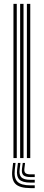

<svg xmlns="http://www.w3.org/2000/svg" viewBox="-20 -820 226 996"><path d="M119.5 0V-800H137V0ZM49.8 0V-800H67V0ZM84.5 0V-800H102V0ZM60.8 25.2 56.8 60Q51.8 103.8 70.6 122.6Q89.5 141.5 138.2 141.5H160.2V155.8H138.2Q81.5 155.8 59.8 133.6Q38 111.5 44 60L48 25.2ZM110 25.2 106.5 55Q104.5 70.8 111.8 77.6Q119 84.5 138.2 84.5H160.2V98.5H138.2Q111 98.5 100.9 88.4Q90.8 78.2 94 55L98 25.2ZM86 25.2 82 57.5Q78 87 91 99.9Q104 112.8 138.2 112.8H160.2V127.2H138.2Q96.2 127.2 80.2 111Q64.2 94.8 69 57.5L73 25.2Z"/></svg>

Font: Big Shoulders Inline Display SemiBold
Style: Regular
Weight: 600
Designer: Patric King
Foundry: XO Type Co
Version: Version 1.000